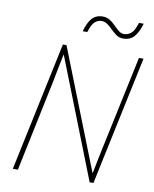

<svg xmlns="http://www.w3.org/2000/svg" viewBox="-97 -974 837 1046"><g transform="rotate(10 322.0 -451.0)"><path d="M47 0 198 -714H218L478 -54H480Q488 -93 496 -134.5Q504 -176 512 -211L619 -714H644L493 0H472L213 -659H211Q202 -616 195 -579Q188 -542 180 -502L75 0ZM292 -804Q305 -853 327 -877.5Q349 -902 386 -902Q409 -902 426 -891Q443 -880 457.5 -865Q472 -850 486 -839Q500 -828 516 -828Q536 -828 554 -842Q572 -856 586 -902H612Q599 -855 576.5 -829Q554 -803 515 -803Q494 -803 478 -814Q462 -825 447 -840Q432 -855 417 -866Q402 -877 384 -877Q365 -877 348 -863Q331 -849 317 -804Z"/></g></svg>

Font: Noto Sans Disp Thin
Style: Italic
Weight: 100
Italic angle: -12°
Designer: Monotype Design Team
Foundry: Monotype Imaging Inc.
Version: Version 2.000;GOOG;noto-source:20170915:90ef993387c0